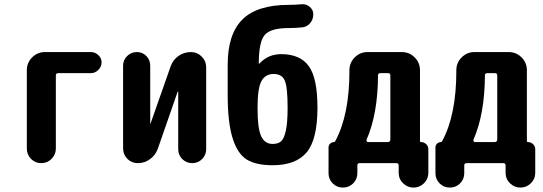

<svg xmlns="http://www.w3.org/2000/svg" viewBox="-20 -763 2540 898"><path d="M405.3 -519.5Q424.8 -519.5 439.9 -505.4Q455.1 -491.2 455.1 -471.2Q455.1 -451.2 439.9 -436Q424.8 -420.9 405.3 -420.9H252.9Q241.2 -420.9 241.2 -410.2V-68.4Q241.2 -40 221.2 -20Q201.2 0 172.9 0Q144.5 0 125 -20Q105.5 -40 105.5 -68.4V-434.6Q105.5 -469.7 130.4 -494.6Q155.3 -519.5 190.4 -519.5Z M873 -519.5Q902.3 -519.5 923.3 -498.5Q944.3 -477.5 944.3 -449.2V-65.4Q944.3 -38.1 925.3 -19Q906.2 0 878.9 0Q851.6 0 832.5 -19Q813.5 -38.1 813.5 -65.4V-333Q813.5 -334 812 -334Q810.5 -334 810.5 -333L717.8 -66.4Q707 -37.1 681.6 -18.6Q656.2 0 625 0Q595.7 0 575.7 -20Q555.7 -40 555.7 -69.3V-456.1Q555.7 -482.4 574.7 -501Q593.8 -519.5 620.1 -519.5Q646.5 -519.5 664.6 -501Q682.6 -482.4 682.6 -456.1V-186.5Q682.6 -185.5 683.6 -185.5Q684.6 -185.5 684.6 -186.5L778.3 -453.1Q789.1 -483.4 814.9 -501.5Q840.8 -519.5 873 -519.5Z M1254.9 -89.8Q1281.2 -89.8 1294.9 -102.1Q1308.6 -114.3 1316.9 -151.9Q1325.2 -189.5 1325.2 -259.8Q1325.2 -357.4 1311.5 -387.2Q1297.9 -417 1259.8 -417Q1220.7 -417 1202.6 -383.3Q1184.6 -349.6 1184.6 -259.8Q1184.6 -161.1 1201.7 -125.5Q1218.8 -89.8 1254.9 -89.8ZM1294.9 -509.8Q1383.8 -509.8 1424.3 -453.6Q1464.8 -397.5 1464.8 -259.8Q1464.8 -111.3 1414.6 -50.8Q1364.3 9.8 1254.9 9.8Q1178.7 9.8 1135.3 -16.1Q1091.8 -42 1068.4 -115.2Q1044.9 -188.5 1044.9 -320.3V-460Q1044.9 -603.5 1113.8 -671.9Q1182.6 -740.2 1330.1 -740.2Q1360.4 -740.2 1390.6 -743.2Q1412.1 -745.1 1428.7 -731Q1445.3 -716.8 1445.3 -696.3Q1445.3 -671.9 1430.2 -654.3Q1415 -636.7 1391.6 -634.8Q1361.3 -631.8 1330.1 -631.8Q1246.1 -631.8 1218.3 -599.6Q1190.4 -567.4 1190.4 -466.8Q1190.4 -464.8 1191.4 -464.8Q1192.4 -464.8 1193.4 -465.8Q1234.4 -509.8 1294.9 -509.8Z M1805.7 -110.4V-410.2Q1805.7 -420.9 1794.9 -420.9H1758.8Q1748 -420.9 1748 -410.2Q1747.1 -229.5 1694.3 -109.4Q1693.4 -105.5 1695.3 -102.1Q1697.3 -98.6 1701.2 -98.6H1794.9Q1805.7 -99.6 1805.7 -110.4ZM1949.2 -98.6Q1962.9 -98.6 1973.1 -88.9Q1983.4 -79.1 1983.4 -65.4V44.9Q1983.4 74.2 1962.9 94.2Q1942.4 114.3 1914.1 114.3Q1885.7 114.3 1865.2 94.2Q1844.7 74.2 1844.7 44.9V10.7Q1844.7 0 1834 0H1662.1Q1651.4 0 1651.4 10.7V46.9Q1651.4 75.2 1631.8 94.7Q1612.3 114.3 1584 114.3Q1555.7 114.3 1536.1 94.7Q1516.6 75.2 1516.6 46.9V-73.2Q1516.6 -84 1524.4 -91.3Q1532.2 -98.6 1543 -98.6Q1545.9 -98.6 1547.9 -102.5Q1614.3 -225.6 1614.3 -430.7V-434.6Q1614.3 -469.7 1639.2 -494.6Q1664.1 -519.5 1699.2 -519.5H1859.4Q1894.5 -519.5 1919.4 -494.6Q1944.3 -469.7 1944.3 -434.6V-103.5Q1944.3 -98.6 1949.2 -98.6Z M2305.7 -110.4V-410.2Q2305.7 -420.9 2294.9 -420.9H2258.8Q2248 -420.9 2248 -410.2Q2247.1 -229.5 2194.3 -109.4Q2193.4 -105.5 2195.3 -102.1Q2197.3 -98.6 2201.2 -98.6H2294.9Q2305.7 -99.6 2305.7 -110.4ZM2449.2 -98.6Q2462.9 -98.6 2473.1 -88.9Q2483.4 -79.1 2483.4 -65.4V44.9Q2483.4 74.2 2462.9 94.2Q2442.4 114.3 2414.1 114.3Q2385.7 114.3 2365.2 94.2Q2344.7 74.2 2344.7 44.9V10.7Q2344.7 0 2334 0H2162.1Q2151.4 0 2151.4 10.7V46.9Q2151.4 75.2 2131.8 94.7Q2112.3 114.3 2084 114.3Q2055.7 114.3 2036.1 94.7Q2016.6 75.2 2016.6 46.9V-73.2Q2016.6 -84 2024.4 -91.3Q2032.2 -98.6 2043 -98.6Q2045.9 -98.6 2047.9 -102.5Q2114.3 -225.6 2114.3 -430.7V-434.6Q2114.3 -469.7 2139.2 -494.6Q2164.1 -519.5 2199.2 -519.5H2359.4Q2394.5 -519.5 2419.4 -494.6Q2444.3 -469.7 2444.3 -434.6V-103.5Q2444.3 -98.6 2449.2 -98.6Z"/></svg>

Font: Rounded-X Mgen+ 1mn bold
Style: Bold
Weight: 700
Designer: [Source Han Sans]
Ryoko NISHIZUKA  (kana & ideographs); Paul D. Hunt (Latin, Greek & Cyrillic); Wenlong ZHANG  (bopomofo
Version: Version 1.059.20150602